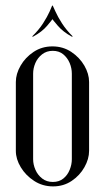

<svg xmlns="http://www.w3.org/2000/svg" viewBox="-20 -667 378 692"><path d="M37.1 -123.2Q37.1 -93.6 54.9 -64.2Q72.6 -34.8 103 -15Q133.4 4.8 171.2 4.8Q209.1 4.8 238.4 -15Q267.8 -34.8 284.4 -64.5Q301.1 -94.2 301.1 -123.2V-371.4Q301.1 -401 283.9 -430.6Q266.6 -460.2 236.8 -480Q206.9 -499.8 169 -499.8Q130.8 -499.8 100.9 -479.8Q71.1 -459.9 54.1 -430.2Q37.1 -400.6 37.1 -371.4ZM99.4 -401.5Q99.4 -421.1 107.5 -439.9Q115.6 -458.6 131.7 -471.2Q147.8 -483.8 170.1 -483.8Q192.8 -483.8 208 -471.2Q223.2 -458.6 231.1 -439.9Q238.9 -421.1 238.9 -401.5V-93.1Q238.9 -74.1 231.2 -55.1Q223.6 -36 208.4 -23.6Q193.1 -11.2 170.5 -11.2Q148.1 -11.2 132.1 -23.6Q116 -36 107.7 -55.1Q99.4 -74.1 99.4 -93.1ZM99.4 -535 95.5 -535.4Q119.6 -558.6 135.2 -582.9Q150.8 -607.2 158.9 -625.6Q167 -643.9 168 -646.9H170L170.6 -600Q168.6 -596.4 150 -574.3Q131.4 -552.2 99.4 -535ZM238.6 -535Q207.2 -552.2 188.3 -574.3Q169.4 -596.4 167.4 -600L168 -646.9H170Q171.6 -643.9 179.8 -625.6Q187.9 -607.2 203.4 -582.9Q219 -558.6 242.5 -535.4Z"/></svg>

Font: Emberly Black
Style: Regular
Weight: 900
Designer: Rajesh Rajput
Foundry: Rajesh Rajput
Version: Version 1.000